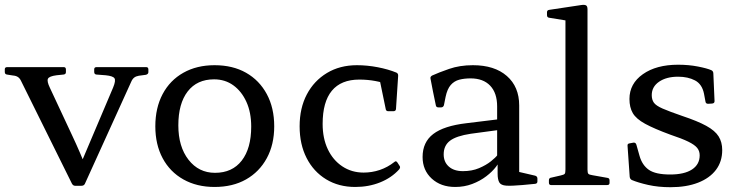

<svg xmlns="http://www.w3.org/2000/svg" viewBox="-44 -772 3081 801"><path d="M269 3Q261 3 256 -6L44 -434Q39 -445 31 -450.5Q23 -456 10 -457L-15 -461Q-24 -462 -24 -472V-483Q-24 -492 -14 -492H222Q231 -492 231 -482V-471Q231 -462 221 -461L192 -458Q161 -454 156 -443.5Q151 -433 164 -406L257 -207Q274 -171 289 -136Q304 -101 319 -65L263 -18L428 -407Q440 -436 433.5 -445.5Q427 -455 397 -458L358 -461Q349 -462 349 -472V-483Q349 -492 359 -492H566Q575 -492 575 -482V-471Q575 -463 565 -460L535 -456Q523 -454 515.5 -448Q508 -442 503 -430L310 -5Q306 3 296 3Z M851 8Q777 8 721 -23.5Q665 -55 634.5 -112Q604 -169 604 -245Q604 -322 634.5 -379.5Q665 -437 721 -468.5Q777 -500 851 -500Q927 -500 982.5 -468.5Q1038 -437 1069 -379.5Q1100 -322 1100 -245Q1100 -169 1069 -112Q1038 -55 982.5 -23.5Q927 8 851 8ZM853 -51Q925 -51 964.5 -102Q1004 -153 1004 -244Q1004 -303 984 -347Q964 -391 929.5 -416Q895 -441 849 -441Q778 -441 739 -390.5Q700 -340 700 -249Q700 -160 742.5 -105.5Q785 -51 853 -51Z M1438 8Q1369 8 1316.5 -24Q1264 -56 1235 -113Q1206 -170 1206 -245Q1206 -321 1236 -378Q1266 -435 1320 -467.5Q1374 -500 1445 -500Q1488 -500 1532 -491.5Q1576 -483 1610 -469Q1618 -465 1617 -455L1608 -317Q1607 -308 1597 -308H1576Q1566 -308 1565 -318L1539 -444L1582 -417Q1554 -428 1522 -434Q1490 -440 1455 -440Q1379 -440 1340.5 -393.5Q1302 -347 1302 -255Q1302 -195 1323.5 -149.5Q1345 -104 1384 -78Q1423 -52 1473 -52Q1508 -52 1540.5 -63Q1573 -74 1601 -96Q1608 -103 1614 -94L1623 -80Q1628 -74 1621 -65Q1589 -30 1541.5 -11Q1494 8 1438 8Z M1855 8Q1795 8 1757 -27Q1719 -62 1719 -117Q1719 -179 1763.5 -213Q1808 -247 1902 -258L2041 -275L2039 -230L1920 -214Q1860 -205 1833.5 -185Q1807 -165 1807 -128Q1807 -96 1828.5 -77Q1850 -58 1887 -58Q1925 -58 1954.5 -70.5Q1984 -83 2004 -99Q2024 -115 2032 -126L2044 -113Q2041 -97 2025.5 -76.5Q2010 -56 1984.5 -36.5Q1959 -17 1926 -4.5Q1893 8 1855 8ZM2030 -328Q2030 -384 2001 -414.5Q1972 -445 1919 -445Q1893 -445 1872 -439.5Q1851 -434 1836.5 -417.5Q1822 -401 1815 -368L1808 -333Q1805 -324 1796 -324H1785Q1775 -324 1774 -334Q1768 -362 1762.5 -389.5Q1757 -417 1752 -444Q1750 -452 1759 -457Q1785 -469 1829.5 -484.5Q1874 -500 1929 -500Q2019 -500 2070.5 -455Q2122 -410 2122 -332V-162H2030ZM2122 -162V-28L2103 -59L2189 -39Q2198 -36 2198 -27V-15Q2198 -6 2188 -5L2135 0Q2090 4 2068 2.5Q2046 1 2039 -11Q2032 -23 2032 -48V-99L2030 -107V-162Z M2315 0V-569H2407V0ZM2255 0Q2246 0 2246 -10V-20Q2246 -30 2256 -31L2295 -40Q2309 -43 2312 -47Q2315 -51 2315 -65V-180H2407V-64Q2407 -51 2410.5 -47Q2414 -43 2428 -41L2490 -30Q2499 -29 2499 -19V-9Q2499 0 2489 0ZM2315 -568V-714L2333 -684L2247 -698Q2238 -699 2238 -709V-721Q2238 -730 2248 -731L2381 -751Q2395 -753 2401 -749.5Q2407 -746 2407 -733V-568Z M2803 -288Q2866 -267 2902.5 -247Q2939 -227 2954 -203Q2969 -179 2969 -146Q2969 -98 2943 -63.5Q2917 -29 2868.5 -10Q2820 9 2753 9Q2702 9 2660 -0.5Q2618 -10 2592 -21Q2584 -25 2583 -35L2574 -164Q2573 -173 2583 -174L2599 -177Q2608 -178 2611 -168L2624 -122Q2635 -83 2663 -63.5Q2691 -44 2752 -44Q2811 -44 2843 -65Q2875 -86 2875 -124Q2875 -142 2864.5 -155Q2854 -168 2827.5 -181Q2801 -194 2753 -210Q2685 -235 2647.5 -255.5Q2610 -276 2596 -300Q2582 -324 2582 -359Q2582 -423 2638 -462.5Q2694 -502 2785 -502Q2829 -502 2867.5 -494.5Q2906 -487 2924 -479Q2932 -475 2932 -465L2937 -350Q2937 -341 2927 -340L2910 -339Q2900 -339 2899 -349L2893 -381Q2885 -421 2855.5 -436.5Q2826 -452 2785 -452Q2736 -452 2705.5 -431Q2675 -410 2675 -375Q2675 -356 2684 -343.5Q2693 -331 2720.5 -319Q2748 -307 2803 -288Z"/></svg>

Font: Hahmlet
Style: Regular
Weight: 400
Designer: Minjoo Ham & Mark Frömberg
Foundry: hypertype
Version: Version 1.001; ttfautohint (v1.8.3)